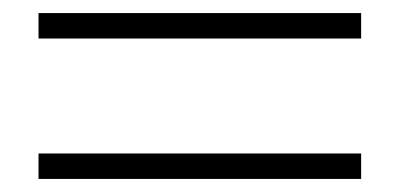

<svg xmlns="http://www.w3.org/2000/svg" viewBox="-20 -505 611 294"><path d="M533 -231V-270H39V-231ZM533 -446V-485H39V-446Z"/></svg>

Font: Noto Serif CJK SC ExtraLight
Style: Regular
Weight: 200
Designer: Ryoko NISHIZUKA 西塚涼子 (kana & ideographs); Frank Grießhammer (Latin, Greek & Cyrillic); Wenlong ZHANG 张文龙 (bopomofo); San
Foundry: Adobe
Version: Version 2.001;hotconv 1.1.0;makeotfexe 2.6.0